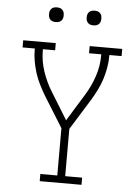

<svg xmlns="http://www.w3.org/2000/svg" viewBox="-61 -970 722 1016"><g transform="rotate(5 300.0 -462.0)"><path d="M189 0V-38H279V-289L176 -455Q160 -482 146 -510Q132 -538 122.5 -568Q113 -598 107.5 -629Q102 -660 102 -691V-697H37V-735H210V-697H145V-691Q145 -634 163.5 -579Q182 -524 212 -476L300 -333L388 -476Q418 -524 436.5 -579Q455 -634 455 -691V-697H390V-735H563V-697H498V-691Q498 -660 492.5 -629Q487 -598 477.5 -568Q468 -538 454 -510Q440 -482 424 -455L321 -289V-38H411V0ZM400 -846Q392 -846 384.5 -848Q377 -850 371 -856Q365 -862 363 -869.5Q361 -877 361 -885Q361 -893 363 -900.5Q365 -908 371 -914Q377 -920 384.5 -922Q392 -924 400 -924Q408 -924 415.5 -922Q423 -920 429 -914Q435 -908 437 -900.5Q439 -893 439 -885Q439 -877 437 -869.5Q435 -862 429 -856Q423 -850 415.5 -848Q408 -846 400 -846ZM200 -846Q192 -846 184.5 -848Q177 -850 171 -856Q165 -862 163 -869.5Q161 -877 161 -885Q161 -893 163 -900.5Q165 -908 171 -914Q177 -920 184.5 -922Q192 -924 200 -924Q208 -924 215.5 -922Q223 -920 229 -914Q235 -908 237 -900.5Q239 -893 239 -885Q239 -877 237 -869.5Q235 -862 229 -856Q223 -850 215.5 -848Q208 -846 200 -846Z"/></g></svg>

Font: Iosevka Curly Slab XLtEx
Style: Regular
Weight: 200
Width: 7
Monospace: yes
Designer: Belleve Invis
Foundry: Belleve Invis
Version: Version 11.1.0; ttfautohint (v1.8.3)